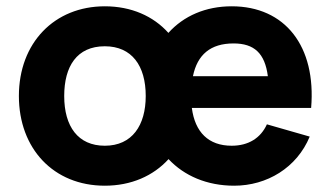

<svg xmlns="http://www.w3.org/2000/svg" viewBox="-20 -575 1051 610"><path d="M313 15C396.5 15 467 -16 515.5 -69.5C565 -16.5 637.5 15 724 15C828 15 923 -42 964 -141L828 -180C808 -136 769 -112 716 -112C642.5 -112 599.5 -155 589.5 -232H968.5C985 -428 886 -555 716 -555C633.5 -555 563.5 -524.5 515 -470.5C467 -524 397 -555 313 -555C153 -555 40 -439 40 -270C40 -103 150 15 313 15ZM722 -437C787.5 -437 821.5 -406 831 -333H593C607 -401.5 649 -437 722 -437ZM313 -112C228 -112 184 -173 184 -270C184 -364 224 -428 313 -428C399 -428 443 -366 443 -270C443 -177 400 -112 313 -112Z"/></svg>

Font: Manrope ExtraBold
Style: Regular
Weight: 800
Designer: Mikhail Sharanda
Foundry: Mikhail Sharanda
Version: Version 4.505